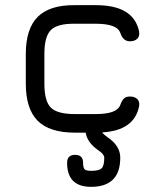

<svg xmlns="http://www.w3.org/2000/svg" viewBox="-20 -514 620 744"><path d="M270 0Q172 0 126 -46Q80 -92 80 -190V-305Q80 -403 126.5 -449Q173 -495 270 -494H352Q498 -494 519 -392Q522 -374 512 -364Q502 -354 483 -354Q457 -354 446 -387Q433 -422 352 -422H270Q203 -423 177.5 -398Q152 -373 152 -305V-190Q152 -122 177 -97Q202 -72 270 -72H352Q433 -72 446 -107Q452 -124 460 -132Q468 -140 484 -140Q502 -140 512 -130Q522 -120 519 -102Q500 -8 376 -1Q380 6 397 18Q446 51 446 97Q446 210 333 210Q240 210 240 117Q240 86 271 86Q302 86 302 117Q302 136 308 142Q314 148 333 148Q364 148 374 138Q384 128 384 97Q384 84 362 69Q318 39 312 0Z"/></svg>

Font: Jura SemiBold
Style: Regular
Weight: 600
Designer: Daniel Johnson, Alexei Vanyashin
Foundry: Daniel Johnson
Version: Version 5.103